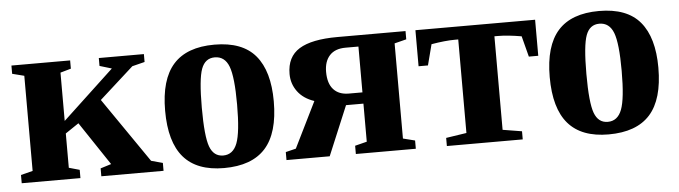

<svg xmlns="http://www.w3.org/2000/svg" viewBox="-38 -603 2639 746"><g transform="rotate(-5 1281.5 -230.5)"><path d="M209 -226.6 409.2 -413.6 362.3 -427.7V-458.5H538.1V-427.7L489.3 -415.5L356 -295.4L529.8 -43L574.7 -30.8V0H332V-30.8L374 -43.9L261.2 -212.9L209 -177.7V-43.9L250.5 -32.2V0H21.5V-32.2L67.9 -43.9V-415L21.5 -426.8V-459H250.5V-426.8L209 -415Z M1024.9 -231.9Q1024.9 -108.4 971.9 -49.3Q918.9 9.8 810.1 9.8Q704.6 9.8 652.8 -50Q601.1 -109.9 601.1 -231.9Q601.1 -353.5 653.6 -412.4Q706.1 -471.2 814 -471.2Q922.9 -471.2 973.9 -410.4Q1024.9 -349.6 1024.9 -231.9ZM881.8 -231.9Q881.8 -339.4 866 -380.6Q850.1 -421.9 811 -421.9Q773.4 -421.9 758.8 -382.3Q744.1 -342.8 744.1 -231.9Q744.1 -119.1 759 -79.1Q773.9 -39.1 811 -39.1Q849.6 -39.1 865.7 -81.3Q881.8 -123.5 881.8 -231.9Z M1371.1 -43.9V-192.4H1303.2L1222.7 0H1054.2V-31.2L1094.2 -41L1182.1 -219.2Q1139.6 -233.4 1117.4 -263.7Q1095.2 -293.9 1095.2 -332Q1095.2 -398.9 1143.8 -429Q1192.4 -459 1293 -459H1558.6V-426.8L1512.2 -415V-43.9L1558.6 -32.2V0H1324.7V-32.2ZM1371.1 -415H1320.8Q1279.8 -415 1258.5 -391.8Q1237.3 -368.7 1237.3 -327.6Q1237.3 -282.7 1258.3 -259.5Q1279.3 -236.3 1317.9 -236.3H1371.1Z M2064 -459V-318.4H2027.3L2006.3 -399.4Q1952.1 -408.7 1914.1 -408.7H1900.9V-43.9L1975.6 -31.7V0H1679.7V-31.7L1759.8 -43.9V-408.7H1747.1Q1709 -408.7 1654.8 -399.4L1633.8 -318.4H1597.2V-459Z M2524.9 -231.9Q2524.9 -108.4 2471.9 -49.3Q2418.9 9.8 2310.1 9.8Q2204.6 9.8 2152.8 -50Q2101.1 -109.9 2101.1 -231.9Q2101.1 -353.5 2153.6 -412.4Q2206.1 -471.2 2314 -471.2Q2422.9 -471.2 2473.9 -410.4Q2524.9 -349.6 2524.9 -231.9ZM2381.8 -231.9Q2381.8 -339.4 2366 -380.6Q2350.1 -421.9 2311 -421.9Q2273.4 -421.9 2258.8 -382.3Q2244.1 -342.8 2244.1 -231.9Q2244.1 -119.1 2259 -79.1Q2273.9 -39.1 2311 -39.1Q2349.6 -39.1 2365.7 -81.3Q2381.8 -123.5 2381.8 -231.9Z"/></g></svg>

Font: Liberation Serif
Style: Bold
Weight: 700
Designer: Steve Matteson
Foundry: Ascender Corporation
Version: Version 2.1.5